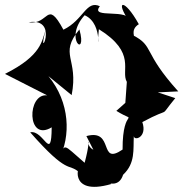

<svg xmlns="http://www.w3.org/2000/svg" viewBox="-68 -709 734 769"><path d="M564 -339 646 -343C502 -502 551 -524 464 -568C478 -554 450 -589 488 -612C429 -719 390 -708 451 -622C456 -680 289 -630 332 -684C277 -710 267 -629 186 -590C118 -716 129 -607 47 -620C177 -640 75 -447 115 -589C99 -548 102 -488 -48 -413L121 -327C40 -337 38 -138 139 -199C138 -55 107 -191 53 -179C205 -6 205 -57 248 -20C253 -71 195 81 378 28C271 -46 395 85 425 -9C475 -56 465 -110 468 -164C469 -143 523 -159 502 -220C629 -288 561 -227 634 -316ZM306 -109C262 -132 307 -192 271 -57C181 -134 194 -139 168 -71C216 -163 213 -298 126 -404L219 -328C248 -477 166 -489 250 -591C284 -471 184 -552 271 -648C353 -612 314 -466 328 -592C481 -497 414 -426 440 -381L434 -297L398 -265C492 -207 422 -292 423 -110C325 -43 392 -195 278 -164Z"/></svg>

Font: Asimov Silicon
Style: Regular
Weight: 400
Designer: Google
Version: Version 2.000980; 2014